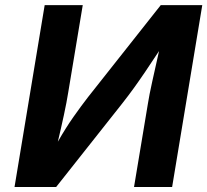

<svg xmlns="http://www.w3.org/2000/svg" viewBox="-20 -748 829 768"><path d="M668.5 0H516.1L571.8 -334.5Q576.7 -366.2 588.9 -421.6Q601.1 -477.1 616.2 -543.9Q585.9 -498 562 -462.6Q538.1 -427.2 516.1 -396.7Q494.1 -366.2 468.8 -334L204.6 0H38.1L158.7 -727.5H311L252.9 -378.4Q247.1 -341.3 235.6 -287.8Q224.1 -234.4 211.4 -181.2Q244.1 -238.3 274.4 -281.2Q304.7 -324.2 332 -359.4L623 -727.5H789.1Z"/></svg>

Font: Inter
Style: Bold Italic
Weight: 700
Italic angle: -9.39999°
Designer: Rasmus Andersson
Foundry: rsms
Version: Version 4.001;git-9221beed3